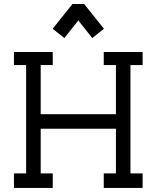

<svg xmlns="http://www.w3.org/2000/svg" viewBox="-20 -927 772 947"><path d="M297.4 -739.3 239.7 -785.2 337.4 -907.2H395L492.7 -785.2L435.1 -739.3L366.2 -826.2ZM683.6 -606H623.5V-71.8H683.6V0H491.7V-71.8H551.8V-292H180.7V-71.8H240.2V0H48.8V-71.8H108.9V-606H48.8V-670.4H240.2V-606H180.7V-363.8H551.8V-606H491.7V-670.4H683.6Z"/></svg>

Font: Eligible
Style: Regular
Weight: 500
Version: Version 1.1